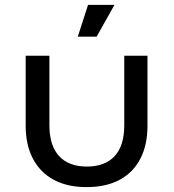

<svg xmlns="http://www.w3.org/2000/svg" viewBox="-20 -757 712 785"><path d="M298 -607 340 -737H448L375 -607ZM334 8Q256 8 200.5 -21.5Q145 -51 115 -107.5Q85 -164 85 -243V-529H182V-245Q182 -162 221.5 -119Q261 -76 335 -76Q409 -76 448.5 -118.5Q488 -161 488 -245V-529H583V-243Q583 -164 553.5 -107.5Q524 -51 468.5 -21.5Q413 8 334 8Z"/></svg>

Font: Montserrat Z Med
Style: Regular
Weight: 500
Designer: Julieta Ulanovsky
Foundry: Julieta Ulanovsky
Version: Version 8.000